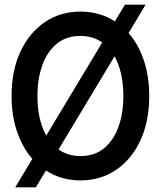

<svg xmlns="http://www.w3.org/2000/svg" viewBox="-20 -764 694 828"><path d="M45.5 44 119.5 -79Q77.5 -126.5 53.8 -195.5Q30 -264.5 30 -350Q30 -460.5 68.5 -542.2Q107 -624 174 -669Q241 -714 327 -714Q409.5 -714 475.5 -672L519 -744H608L534.5 -621.5Q576.5 -573.5 600 -504.8Q623.5 -436 623.5 -350Q623.5 -239.5 585.2 -157.8Q547 -76 480 -31Q413 14 327 14Q244.5 14 178 -28.5L134.5 44ZM141.5 -350Q141.5 -247 179.5 -179.5L421 -581Q380.5 -609 327 -609Q265.5 -609 224.2 -574.8Q183 -540.5 162.2 -482Q141.5 -423.5 141.5 -350ZM327 -91Q388.5 -91 429.5 -125.2Q470.5 -159.5 491.2 -218Q512 -276.5 512 -350Q512 -400 502.5 -443.5Q493 -487 474 -521L232.5 -119.5Q273 -91 327 -91Z"/></svg>

Font: Cabin Condensed Medium
Style: Regular
Weight: 500
Width: 3
Designer: Pablo Impallari
Foundry: Pablo Impallari. http://www.impallari.com Igino Marini. http://www.ikern.com
Version: Version 3.001; ttfautohint (v1.8.3)